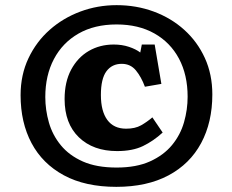

<svg xmlns="http://www.w3.org/2000/svg" viewBox="-20 -706 903 746"><path d="M432 20Q311 20 228 -25Q145 -70 102.5 -150Q60 -230 60 -336Q60 -415 90.5 -479.5Q121 -544 173 -590Q225 -636 292 -661Q359 -686 433 -686Q510 -686 577.5 -661Q645 -636 696 -590Q747 -544 776 -480.5Q805 -417 805 -339Q805 -231 761.5 -150Q718 -69 634.5 -24.5Q551 20 432 20ZM433 -55Q510 -55 563 -79Q616 -103 648.5 -142.5Q681 -182 695 -231Q709 -280 709 -330Q709 -415 675.5 -478Q642 -541 580 -576Q518 -611 433 -611Q347 -611 285 -575.5Q223 -540 189.5 -476.5Q156 -413 156 -329Q156 -279 170 -230Q184 -181 216.5 -141.5Q249 -102 302 -78.5Q355 -55 433 -55ZM435 -119Q342 -119 286.5 -172.5Q231 -226 231 -321Q231 -388 256.5 -435.5Q282 -483 325 -508Q368 -533 422 -533Q454 -533 481 -524Q508 -515 525 -502L531 -533H581L607 -380L543 -369Q529 -407 508 -432.5Q487 -458 453 -458Q415 -458 393.5 -429Q372 -400 372 -337Q372 -274 397 -240Q422 -206 470 -206Q505 -206 528 -219Q551 -232 572 -250L612 -191Q576 -158 535.5 -138.5Q495 -119 435 -119Z"/></svg>

Font: Literata 12pt ExtraBold
Style: Regular
Weight: 800
Designer: Latin by Veronika Burian and Jose Scaglione. Greek by Irene Vlachou. Cyrillic by Vera Evstafieva.
Foundry: TypeTogether
Version: Version 3.002